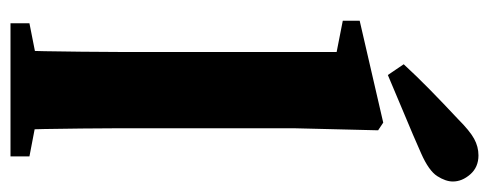

<svg xmlns="http://www.w3.org/2000/svg" viewBox="-310 -644 954 375"><g transform="rotate(90 167.5 -457.0)"><path d="M26 0V-37L117 -55H192L286 -37V0ZM78 0Q80 -31 80.5 -66.5Q81 -102 81.5 -138.5Q82 -175 82 -210V-637L21 -649V-682L220 -728L235 -718L231 -554V-210Q231 -175 231.5 -138.5Q232 -102 232.5 -66.5Q233 -31 235 0ZM106 -768Q130 -794 156 -819.5Q182 -845 213 -874Q236 -897 251.5 -905.5Q267 -914 284 -914Q307 -914 321 -898Q335 -882 335 -864Q335 -850 324.5 -833.5Q314 -817 280 -802Q244 -786 206.5 -770.5Q169 -755 127 -737Z"/></g></svg>

Font: Source Serif 4 36pt
Style: Bold
Weight: 700
Designer: Frank Grießhammer
Foundry: Adobe Systems Incorporated
Version: Version 4.004;hotconv 1.0.116;makeotfexe 2.5.65601